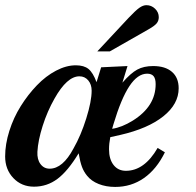

<svg xmlns="http://www.w3.org/2000/svg" viewBox="-25 -717 767 750"><path d="M352.1 -396 370.1 -454.1 473.1 -459 453.1 -394Q485.4 -431.2 511 -445.1Q536.6 -459 573.2 -459Q620.6 -459 646.7 -436.3Q672.9 -413.6 672.9 -372.1Q672.9 -310.5 613 -262.7Q553.2 -214.8 444.8 -189.9L405.8 -181.2Q400.9 -156.2 400.9 -133.8Q400.9 -95.2 418.7 -72.5Q436.5 -49.8 466.8 -49.8Q539.1 -49.8 590.8 -139.2L619.1 -122.1Q586.9 -56.2 537.4 -21.5Q487.8 13.2 424.8 13.2Q389.2 13.2 360.4 1.7Q331.5 -9.8 314.9 -30.8Q302.2 -46.4 295.2 -65.2Q288.1 -84 282.2 -118.2Q240.2 -48.8 199.5 -18.3Q158.7 12.2 107.9 12.2Q59.1 12.2 27.1 -21.5Q-4.9 -55.2 -4.9 -106Q-4.9 -153.8 11.5 -205.6Q27.8 -257.3 55.9 -302.2Q84 -347.2 118.9 -383.5Q153.8 -419.9 193.8 -440.9Q233.9 -461.9 271 -461.9Q303.2 -461.9 320.8 -447.5Q338.4 -433.1 352.1 -396ZM285.2 -418.9Q236.8 -418.9 188 -332Q159.7 -282.2 141.6 -225.1Q123.5 -168 121.1 -124Q119.6 -94.2 133.1 -76.2Q146.5 -58.1 168.9 -58.1Q220.2 -58.1 262.2 -137.2Q291 -187.5 312 -254.6Q333 -321.8 333 -362.8Q333 -387.2 319.6 -403.1Q306.2 -418.9 285.2 -418.9ZM418 -231 413.1 -213.9Q450.7 -219.2 494.1 -246.1Q583 -301.8 583 -388.2Q583 -409.7 575 -419.4Q566.9 -429.2 549.8 -429.2Q512.7 -429.2 480.5 -380.6Q448.2 -332 418 -231ZM403.8 -516.1H355L477.1 -647Q504.4 -675.8 519 -686.3Q533.7 -696.8 546.9 -696.8Q566.4 -696.8 580.8 -682.9Q595.2 -668.9 595.2 -649.9Q595.2 -635.7 586.9 -625.7Q578.6 -615.7 556.2 -603Z"/></svg>

Font: Accordance
Style: Bold-Italic
Weight: 700
Italic angle: -11°
Version: Version 1.2 (build January 31, 2020) Miklal Software Solutio